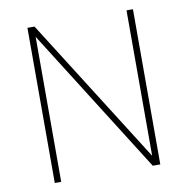

<svg xmlns="http://www.w3.org/2000/svg" viewBox="-79 -777 834 853"><g transform="rotate(-10 338.0 -350.0)"><path d="M100 0V-700H132L554 -33L547 -30V-700H576V0H542L121 -667L129 -669V0Z"/></g></svg>

Font: SUSE Thin
Style: Regular
Weight: 250
Designer: Rene Bieder
Foundry: SUSE
Version: Version 1.000